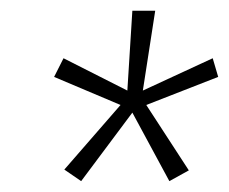

<svg xmlns="http://www.w3.org/2000/svg" viewBox="-20 -829 426 357"><path d="M130.9 -492.2 99.6 -513.7 204.1 -633.8 80.6 -686 98.1 -720.7 216.8 -660.6 226.1 -809.1H268.6L245.6 -660.6L375.5 -720.7L385.7 -686L252 -633.8L331.1 -512.2L294.9 -492.2L226.1 -619.6Z"/></svg>

Font: Oswald
Style: Extra-Light
Weight: 200
Designer: Vernon Adams
Foundry: Vernon Adams
Version: 3.0; ttfautohint (v0.94.23-7a4d-dirty) -l 8 -r 50 -G 200 -x 